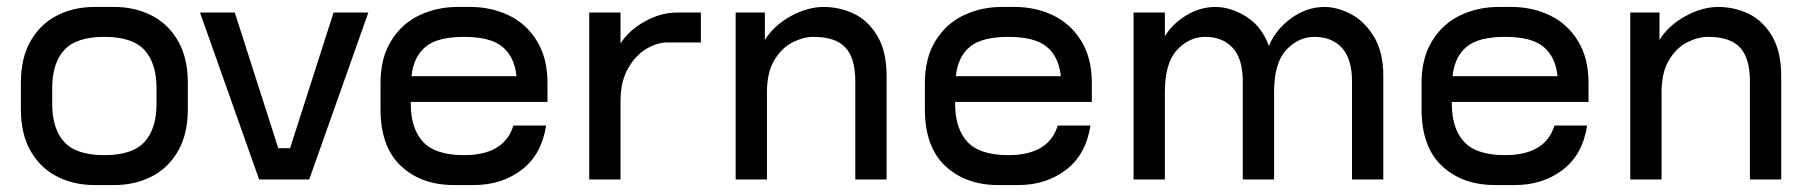

<svg xmlns="http://www.w3.org/2000/svg" viewBox="-20 -516 5211 552"><path d="M520 -278V-202Q520 -130 491.5 -81Q463 -32 415 -8Q367 16 309 16H251Q193 16 145 -8Q97 -32 68.5 -81Q40 -130 40 -202V-278Q40 -350 68.5 -399Q97 -448 145 -472Q193 -496 251 -496H309Q367 -496 415 -472Q463 -448 491.5 -399Q520 -350 520 -278ZM280 -410Q199 -410 164.5 -372Q130 -334 130 -262V-218Q130 -146 164.5 -108Q199 -70 280 -70Q361 -70 395.5 -108Q430 -146 430 -218V-262Q430 -334 395.5 -372Q361 -410 280 -410Z M939 -480H1039L869 0H725L555 -480H655L780 -90H814Z M1554 -278V-223H1161V-218Q1161 -146 1196.5 -108Q1232 -70 1314 -70Q1430 -70 1456 -155H1550Q1537 -71 1479.5 -27.5Q1422 16 1343 16H1285Q1191 16 1132.5 -39Q1074 -94 1074 -202V-278Q1074 -349 1104.5 -398.5Q1135 -448 1185.5 -472Q1236 -496 1295 -496H1333Q1392 -496 1442.5 -472Q1493 -448 1523.5 -398.5Q1554 -349 1554 -278ZM1163 -297H1465Q1459 -353 1424.5 -381.5Q1390 -410 1314 -410Q1238 -410 1203.5 -381.5Q1169 -353 1163 -297Z M1995 -480V-394H1898Q1870 -394 1839 -376Q1808 -358 1786 -320Q1764 -282 1764 -225V0H1674V-480H1764V-391Q1788 -429 1834 -454.5Q1880 -480 1927 -480Z M2529 -298V0H2439V-282Q2439 -349 2410.5 -379.5Q2382 -410 2319 -410Q2290 -410 2259 -394.5Q2228 -379 2206.5 -343.5Q2185 -308 2185 -251V0H2095V-480H2179V-401Q2204 -442 2252.5 -469Q2301 -496 2348 -496Q2394 -496 2435 -476.5Q2476 -457 2502.5 -412.5Q2529 -368 2529 -298Z M3119 -278V-223H2726V-218Q2726 -146 2761.5 -108Q2797 -70 2879 -70Q2995 -70 3021 -155H3115Q3102 -71 3044.5 -27.5Q2987 16 2908 16H2850Q2756 16 2697.5 -39Q2639 -94 2639 -202V-278Q2639 -349 2669.5 -398.5Q2700 -448 2750.5 -472Q2801 -496 2860 -496H2898Q2957 -496 3007.5 -472Q3058 -448 3088.5 -398.5Q3119 -349 3119 -278ZM2728 -297H3030Q3024 -353 2989.5 -381.5Q2955 -410 2879 -410Q2803 -410 2768.5 -381.5Q2734 -353 2728 -297Z M3957 -298V0H3867V-282Q3867 -347 3838 -378.5Q3809 -410 3759 -410Q3713 -410 3678 -372.5Q3643 -335 3643 -251V0H3553V-282Q3553 -347 3524 -378.5Q3495 -410 3445 -410Q3399 -410 3364 -372.5Q3329 -335 3329 -251V0H3239V-480H3329V-412Q3353 -450 3392.5 -473Q3432 -496 3474 -496Q3518 -496 3562.5 -468.5Q3607 -441 3628 -384Q3649 -433 3693.5 -464.5Q3738 -496 3788 -496Q3824 -496 3863 -476Q3902 -456 3929.5 -411.5Q3957 -367 3957 -298Z M4547 -278V-223H4154V-218Q4154 -146 4189.5 -108Q4225 -70 4307 -70Q4423 -70 4449 -155H4543Q4530 -71 4472.5 -27.5Q4415 16 4336 16H4278Q4184 16 4125.5 -39Q4067 -94 4067 -202V-278Q4067 -349 4097.5 -398.5Q4128 -448 4178.5 -472Q4229 -496 4288 -496H4326Q4385 -496 4435.5 -472Q4486 -448 4516.5 -398.5Q4547 -349 4547 -278ZM4156 -297H4458Q4452 -353 4417.5 -381.5Q4383 -410 4307 -410Q4231 -410 4196.5 -381.5Q4162 -353 4156 -297Z M5101 -298V0H5011V-282Q5011 -349 4982.5 -379.5Q4954 -410 4891 -410Q4862 -410 4831 -394.5Q4800 -379 4778.5 -343.5Q4757 -308 4757 -251V0H4667V-480H4751V-401Q4776 -442 4824.5 -469Q4873 -496 4920 -496Q4966 -496 5007 -476.5Q5048 -457 5074.5 -412.5Q5101 -368 5101 -298Z"/></svg>

Font: Violet Sans
Style: Regular
Weight: 400
Designer: Calvin Waterman
Foundry: Violet Office
Version: Version 1.013